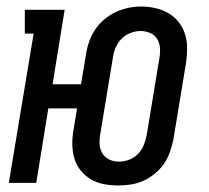

<svg xmlns="http://www.w3.org/2000/svg" viewBox="-20 -560 640 588"><path d="M342 8Q320 8 298.5 4Q277 0 259 -10.5Q241 -21 227.5 -37.5Q214 -54 208 -74Q202 -94 201.5 -116.5Q201 -139 205 -161L216 -228H128L91 0H7L83 -457H56V-530H178L141 -302H228L244 -397Q247 -416 254 -435Q261 -454 272.5 -471Q284 -488 300.5 -501.5Q317 -515 335.5 -523.5Q354 -532 373.5 -536Q393 -540 413 -540Q435 -540 456.5 -535Q478 -530 496 -519.5Q514 -509 527 -492.5Q540 -476 546.5 -456Q553 -436 553 -413.5Q553 -391 550 -369L511 -133Q507 -114 500.5 -95Q494 -76 482.5 -59Q471 -42 454.5 -28.5Q438 -15 419.5 -6.5Q401 2 381 5Q361 8 342 8ZM344 -65Q359 -65 374.5 -70.5Q390 -76 402 -88Q414 -100 420 -115Q426 -130 429 -145L468 -381Q471 -397 470 -412.5Q469 -428 461.5 -440.5Q454 -453 440 -459Q426 -465 410 -465Q395 -465 379.5 -459Q364 -453 352.5 -441.5Q341 -430 334.5 -415Q328 -400 326 -385L287 -149Q284 -133 285 -118Q286 -103 293.5 -90.5Q301 -78 314.5 -71.5Q328 -65 344 -65Z"/></svg>

Font: Iosevka Curly Slab Extended
Style: Italic
Weight: 400
Width: 7
Italic angle: -9°
Monospace: yes
Designer: Belleve Invis
Foundry: Belleve Invis
Version: Version 11.1.0; ttfautohint (v1.8.3)